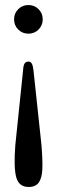

<svg xmlns="http://www.w3.org/2000/svg" viewBox="-20 -568 226 764"><path d="M113 -290 145 9Q150 70 148.5 105Q147 140 134.5 158Q122 176 94 176Q55 176 44.5 137Q34 98 41 9L72 -290Q73 -308 78 -315.5Q83 -323 93 -323Q102 -323 106.5 -315Q111 -307 113 -290ZM150 -491Q150 -467 133.5 -450.5Q117 -434 93 -434Q69 -434 52.5 -450.5Q36 -467 36 -491Q36 -515 52.5 -531.5Q69 -548 93 -548Q117 -548 133.5 -531.5Q150 -515 150 -491Z"/></svg>

Font: RL Madena Variable
Style: Regular
Weight: 400
Designer: I Kadek Wantara Putra
Foundry: Roughlines ID
Version: Version 1.000;Glyphs 3.1.2 (3151)